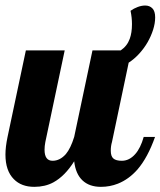

<svg xmlns="http://www.w3.org/2000/svg" viewBox="-28 -687 595 712"><path d="M23.4 -22.5Q-7.8 -53.7 -7.8 -113.8Q-7.8 -142.1 0 -179.2L67.9 -500H211.9L140.1 -160.2Q137.2 -145 137.2 -131.8Q137.2 -90.8 167 -90.8Q194.3 -90.8 216.3 -115.7Q233.9 -136.7 247.1 -179.2L314.9 -500H419.4Q443.4 -516.1 453.1 -543Q461.4 -565.4 461.4 -597.7Q461.4 -621.6 456.1 -647Q468.3 -655.8 482.7 -661.1Q497.1 -666.5 510.3 -666.5Q526.9 -666.5 537.1 -656Q547.4 -645.5 547.4 -622.6Q547.4 -600.6 539.8 -576.7Q532.2 -552.7 519 -529.8Q505.9 -507.3 487.8 -487.5Q469.7 -467.8 449.2 -454.6L387.2 -160.2Q382.8 -145.5 382.8 -127.9Q382.8 -107.4 392.6 -99.1Q402.3 -90.8 423.8 -90.8Q451.7 -90.8 473.6 -115.7Q493.2 -137.7 504.9 -179.2H546.9Q520 -103 481.9 -58.6Q449.7 -22 409.2 -5.9Q379.4 5.9 346.2 5.9Q303.2 5.9 277.8 -18.1Q252.4 -42 247.1 -88.9Q212.9 -34.2 169.9 -10.7Q139.2 5.9 99.1 5.9Q51.3 5.9 23.4 -22.5Z"/></svg>

Font: Pattaya
Style: Regular
Weight: 400
Designer: Pablo Impallari / Thai characters Designed by Thanarat Vachiruckul and Suppakit Chalermlarp
Foundry: Pablo Impallari
Version: Version 2.001